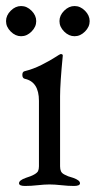

<svg xmlns="http://www.w3.org/2000/svg" viewBox="-39 -613 317 636"><path d="M162 -434Q169 -434 169 -429Q160 -337 160 -294V-62Q160 -52 163 -45.5Q166 -39 175 -34.5Q184 -30 187 -29Q190 -28 203 -24Q226 -16 226 -6Q226 3 206 3Q187 3 164.5 0.5Q142 -2 125 -2Q108 -2 86 0.5Q64 3 44 3Q24 3 24 -6Q24 -16 47 -24Q80 -34 87 -46Q90 -53 90 -62V-279Q90 -342 43 -352Q35 -354 35 -365Q35 -375 42 -377Q71 -384 99.5 -398.5Q128 -413 144 -423.5Q160 -434 162 -434ZM-3.5 -577.5Q12 -593 31 -593Q50 -593 65.5 -577.5Q81 -562 81 -543Q81 -524 65.5 -508.5Q50 -493 31 -493Q12 -493 -3.5 -508.5Q-19 -524 -19 -543Q-19 -562 -3.5 -577.5ZM173.5 -577.5Q189 -593 208 -593Q227 -593 242.5 -577.5Q258 -562 258 -543Q258 -524 242.5 -508.5Q227 -493 208 -493Q189 -493 173.5 -508.5Q158 -524 158 -543Q158 -562 173.5 -577.5Z"/></svg>

Font: EB Garamond 08
Style: Regular
Weight: 400
Version: Version 0.016 ; ttfautohint (v1.5)